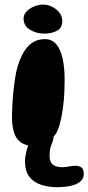

<svg xmlns="http://www.w3.org/2000/svg" viewBox="-20 -598 376 817"><path d="M221.5 198.5Q188 198.5 157 189Q126 179.5 106.2 155.8Q86.5 132 86.5 89Q86.5 67 94 39.5Q96.5 30 100 20.5Q80.5 16.5 67.5 7Q47 -8.5 39 -36.2Q31 -64 31 -100.5Q31 -114.5 31.8 -129.8Q32.5 -145 33.2 -161Q34 -177 35.5 -193.5Q37 -210 39 -226.5Q41 -243 43.5 -259.8Q46 -276.5 49 -292Q64 -357 93.5 -394.2Q123 -431.5 171.5 -431.5Q201 -431.5 219.5 -409.5Q238 -387.5 246.5 -348.8Q255 -310 255 -259Q255 -237 254.2 -215.5Q253.5 -194 251.8 -173.8Q250 -153.5 247.2 -134.2Q244.5 -115 241 -97.8Q237.5 -80.5 233 -65.5Q228.5 -50.5 223 -38.5Q216.5 -26 208 -16Q207 -0.5 200 15Q191 33.5 191 65Q191 82 197 92.8Q203 103.5 215.2 108.5Q227.5 113.5 246 113.5Q260 113.5 273.2 110.5Q286.5 107.5 301 107.5Q317.5 107.5 327 115Q336.5 122.5 336.5 142Q336.5 162.5 320.8 175.2Q305 188 278.8 193.2Q252.5 198.5 221.5 198.5ZM168 -455Q134.5 -455 107.5 -471.5Q80.5 -488 80.5 -518.5Q80.5 -536 93 -549.2Q105.5 -562.5 124.8 -570.5Q144 -578.5 163 -578.5Q183.5 -578.5 202.2 -569Q221 -559.5 233 -544Q245 -528.5 245 -508.5Q245 -479.5 222.8 -467.2Q200.5 -455 168 -455Z"/></svg>

Font: Gluten Thin SemiBold
Style: Regular
Weight: 600
Version: Version 1.300